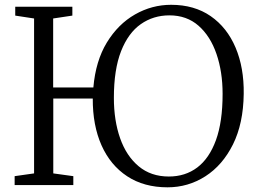

<svg xmlns="http://www.w3.org/2000/svg" viewBox="-20 -771 1070 800"><path d="M678 9.5Q580 9.5 510 -36.5Q440 -82.5 403 -165.5Q366 -248.5 366.5 -360.5H202V-48.5L285.5 -37V0H41V-37L122 -48.5V-694L43.5 -706V-743H281.5V-706L201.5 -694V-406.5H369Q378.5 -517 425.2 -593.8Q472 -670.5 542.5 -710.8Q613 -751 693 -751Q789.5 -751 857.8 -703.8Q926 -656.5 961.5 -572.8Q997 -489 995.5 -380Q994 -256.5 950.8 -169.5Q907.5 -82.5 835.8 -36.5Q764 9.5 678 9.5ZM683.5 -35.5Q752 -35.5 802 -73.2Q852 -111 879.8 -187.2Q907.5 -263.5 907.5 -380Q907.5 -472 882 -546.2Q856.5 -620.5 807.2 -663.8Q758 -707 686 -707Q619 -707 566.8 -670.5Q514.5 -634 484.5 -557.8Q454.5 -481.5 454.5 -363Q454.5 -269 480.5 -195Q506.5 -121 557.8 -78.2Q609 -35.5 683.5 -35.5Z"/></svg>

Font: Merriweather 48pt Light
Style: Regular
Weight: 300
Version: Version 2.100